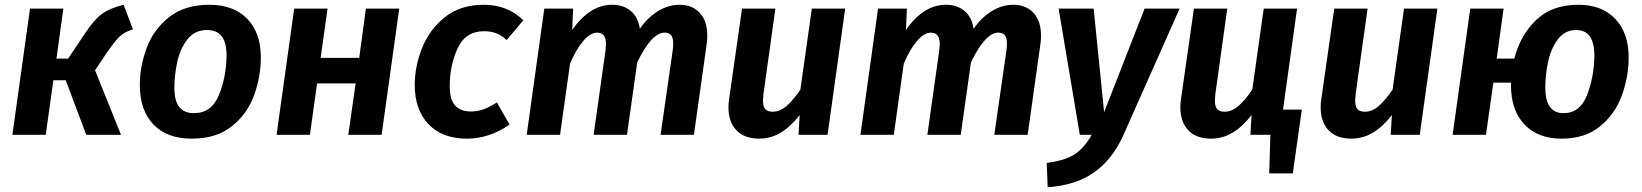

<svg xmlns="http://www.w3.org/2000/svg" viewBox="-20 -566 6891 806"><path d="M538 -443Q501 -431 481.5 -412Q462 -393 430 -347L379 -271L488 0H342L256 -229H204L172 0H32L106 -530H246L217 -320H266L339 -429Q375 -483 407 -507Q439 -531 499 -546Z M567 -208Q567 -288 596 -365.5Q625 -443 690.5 -494.5Q756 -546 858 -546Q961 -546 1018 -487Q1075 -428 1075 -325Q1075 -245 1047 -167Q1019 -89 954 -36.5Q889 16 785 16Q681 16 624 -43.5Q567 -103 567 -208ZM931 -332Q931 -388 910.5 -414Q890 -440 849 -440Q797 -440 766.5 -400.5Q736 -361 724 -305.5Q712 -250 712 -198Q712 -143 732.5 -117Q753 -91 794 -91Q868 -91 899 -167Q930 -243 931 -332Z M1473 -216H1311L1281 0H1141L1215 -530H1355L1326 -323H1488L1516 -530H1656L1582 0H1442Z M2177 -481 2107 -398Q2085 -418 2062.5 -426.5Q2040 -435 2012 -435Q1935 -435 1901.5 -364Q1868 -293 1868 -204Q1868 -147 1891 -122.5Q1914 -98 1957 -98Q1985 -98 2009.5 -107Q2034 -116 2066 -136L2119 -43Q2034 16 1940 16Q1837 16 1779 -44.5Q1721 -105 1721 -210Q1721 -286 1751.5 -363.5Q1782 -441 1847 -493.5Q1912 -546 2011 -546Q2110 -546 2177 -481Z M2949 -418Q2949 -396 2947 -384L2893 0H2753L2804 -355Q2806 -366 2806 -383Q2806 -409 2796.5 -419Q2787 -429 2770 -429Q2715 -429 2655 -304L2612 0H2472L2522 -355Q2524 -375 2524 -381Q2524 -429 2487 -429Q2458 -429 2428 -393.5Q2398 -358 2373 -299L2331 0H2191L2265 -530H2386L2382 -440Q2416 -490 2458.5 -518Q2501 -546 2550 -546Q2597 -546 2628 -520Q2659 -494 2666 -445Q2699 -493 2742.5 -519.5Q2786 -546 2832 -546Q2886 -546 2917.5 -512Q2949 -478 2949 -418Z M3038 -116Q3038 -134 3041 -152L3095 -530H3235L3185 -172Q3183 -152 3183 -145Q3183 -118 3193 -107.5Q3203 -97 3224 -97Q3255 -97 3283.5 -122.5Q3312 -148 3340 -190L3388 -530H3528L3454 0H3332L3337 -83Q3300 -35 3258 -9.5Q3216 16 3167 16Q3105 16 3071.5 -19Q3038 -54 3038 -116Z M4350 -418Q4350 -396 4348 -384L4294 0H4154L4205 -355Q4207 -366 4207 -383Q4207 -409 4197.5 -419Q4188 -429 4171 -429Q4116 -429 4056 -304L4013 0H3873L3923 -355Q3925 -375 3925 -381Q3925 -429 3888 -429Q3859 -429 3829 -393.5Q3799 -358 3774 -299L3732 0H3592L3666 -530H3787L3783 -440Q3817 -490 3859.5 -518Q3902 -546 3951 -546Q3998 -546 4029 -520Q4060 -494 4067 -445Q4100 -493 4143.5 -519.5Q4187 -546 4233 -546Q4287 -546 4318.5 -512Q4350 -478 4350 -418Z M4695 3Q4650 103 4573 157.5Q4496 212 4378 220L4374 118Q4451 108 4491 82Q4531 56 4563 0H4513L4424 -530H4571L4615 -95L4785 -530H4932Z M5445 -106 5407 162H5308L5313 0H5229L5234 -83Q5197 -35 5155 -9.5Q5113 16 5064 16Q5002 16 4968.5 -19Q4935 -54 4935 -116Q4935 -134 4938 -152L4992 -530H5132L5082 -172Q5080 -152 5080 -145Q5080 -118 5090 -107.5Q5100 -97 5121 -97Q5152 -97 5180.5 -122.5Q5209 -148 5237 -190L5285 -530H5425L5366 -106Z M5524 -116Q5524 -134 5527 -152L5581 -530H5721L5671 -172Q5669 -152 5669 -145Q5669 -118 5679 -107.5Q5689 -97 5710 -97Q5741 -97 5769.5 -122.5Q5798 -148 5826 -190L5874 -530H6014L5940 0H5818L5823 -83Q5786 -35 5744 -9.5Q5702 16 5653 16Q5591 16 5557.5 -19Q5524 -54 5524 -116Z M6817 -325Q6817 -245 6789 -167Q6761 -89 6698 -36.5Q6635 16 6535 16Q6436 16 6379.5 -43.5Q6323 -103 6323 -208V-219H6249L6218 0H6078L6152 -530H6292L6263 -320H6337Q6362 -418 6428.5 -482Q6495 -546 6606 -546Q6705 -546 6761 -486.5Q6817 -427 6817 -325ZM6673 -332Q6673 -440 6597 -440Q6549 -440 6519.5 -400.5Q6490 -361 6478.5 -305.5Q6467 -250 6467 -198Q6467 -91 6544 -91Q6613 -91 6642.5 -167.5Q6672 -244 6673 -332Z"/></svg>

Font: Fira Sans SemiBold
Style: Italic
Weight: 600
Italic angle: -8°
Designer: bBox Type GmbH & Carrois Corporate GbR & Edenspiekermann AG
Foundry: bBox Type GmbH & Carrois Corporate GbR & Edenspiekermann AG
Version: Version 4.301